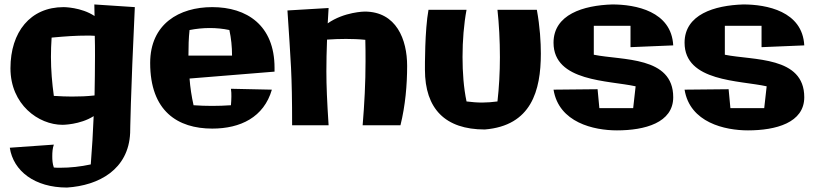

<svg xmlns="http://www.w3.org/2000/svg" viewBox="-20 -551 3661 863"><path d="M404 -531C404 -514 405 -496 405 -479C345 -519 266 -519 266 -519C116 -519 27 -407 27 -244C27 -81 153 10 261 10C261 10 340 10 401 -29C398 43 394 115 388 188C342 198 296 203 250 203C240 203 231 203 222 202C216 185 215 168 215 152C215 134 216 116 222 99L24 113C40 218 136 292 281 292C424 283 558 211 565 46C565 46 567 -120 586 -519ZM407 -299C407 -240 406 -181 405 -122C369 -118 339 -117 303 -117C279 -117 253 -118 222 -120C214 -178 209 -236 209 -295C209 -324 210 -352 212 -382C277 -388 322 -391 371 -391C382 -391 394 -391 406 -390C407 -360 407 -329 407 -299Z M1214 -246C1214 -438 1089 -519 934 -519C786 -519 655 -444 655 -268C655 -51 779 27 934 27C1061 27 1166 -24 1202 -148L1018 -152C1020 -140 1020 -129 1020 -117C1020 -104 1019 -91 1018 -78C989 -76 962 -75 933 -75C906 -75 879 -76 850 -78C841 -118 835 -158 832 -198L1214 -229ZM827 -301C827 -343 828 -380 832 -416C863 -422 893 -425 923 -425C953 -425 983 -422 1011 -416C1019 -379 1023 -341 1023 -301H827Z M1810 -255C1810 -373 1762 -499 1619 -499C1619 -499 1527 -498 1453 -446L1457 -515L1272 -504C1287 -271 1293 -222 1293 12H1457C1450 -96 1447 -165 1447 -231C1447 -276 1448 -320 1450 -373C1479 -375 1508 -376 1535 -376C1564 -376 1593 -375 1622 -372C1623 -340 1623 -307 1623 -275C1623 -179 1618 -84 1610 12H1780C1802 -77 1810 -169 1810 -255Z M2411 -310C2411 -361 2407 -431 2393 -507H2216C2223 -443 2227 -369 2227 -294C2227 -225 2223 -156 2216 -95C2193 -92 2169 -90 2147 -90C2124 -90 2101 -92 2077 -95C2064 -156 2059 -226 2059 -295C2059 -369 2065 -443 2077 -507H1906C1889 -415 1890 -251 1890 -238C1890 -62 1981 31 2159 31C2368 14 2411 -143 2411 -310Z M3006 -114C3006 -299 2777 -279 2649 -305V-435H2814V-339L3006 -347C2998 -501 2836 -531 2732 -531C2602 -527 2468 -486 2468 -359C2468 -183 2716 -190 2837 -163L2826 -65H2674L2666 -150L2468 -148C2492 0 2649 35 2753 35C2878 35 3006 1 3006 -114Z M3595 -114C3595 -299 3366 -279 3238 -305V-435H3403V-339L3595 -347C3587 -501 3425 -531 3321 -531C3191 -527 3057 -486 3057 -359C3057 -183 3305 -190 3426 -163L3415 -65H3263L3255 -150L3057 -148C3081 0 3238 35 3342 35C3467 35 3595 1 3595 -114Z"/></svg>

Font: Galindo
Style: Regular
Weight: 400
Designer: Astigmatic (AOETI)
Foundry: Astigmatic (AOETI)
Version: Version 1.000